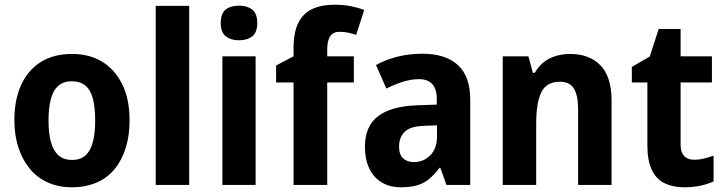

<svg xmlns="http://www.w3.org/2000/svg" viewBox="-20 -785 3076 815"><path d="M530 -274Q530 -210 514 -158Q498 -106 467 -68Q436 -30 390 -10Q344 10 285 10Q229 10 184 -10Q139 -30 107.5 -67.5Q76 -105 58.5 -157.5Q41 -210 41 -275Q41 -362 70 -425Q99 -488 153.5 -522Q208 -556 286 -556Q359 -556 413 -523.5Q467 -491 498.5 -428Q530 -365 530 -274ZM186 -273Q186 -218 196.5 -181Q207 -144 229 -125Q251 -106 286 -106Q321 -106 342.5 -125Q364 -144 374 -181.5Q384 -219 384 -274Q384 -330 374 -367Q364 -404 342 -422Q320 -440 285 -440Q233 -440 209.5 -398.5Q186 -357 186 -273Z M783 0H641V-760H783Z M1065 -546V0H924V-546ZM995 -761Q1029 -761 1050.5 -744.5Q1072 -728 1072 -687Q1072 -647 1050.5 -630.5Q1029 -614 995 -614Q961 -614 939 -630.5Q917 -647 917 -687Q917 -728 938 -744.5Q959 -761 995 -761Z M1482 -435H1369V0H1226V-435H1152V-507L1226 -546V-578Q1226 -648 1246.5 -688.5Q1267 -729 1306 -747Q1345 -765 1401 -765Q1439 -765 1470.5 -758.5Q1502 -752 1526 -743L1492 -637Q1477 -642 1459.5 -646Q1442 -650 1421 -650Q1394 -650 1381.5 -631Q1369 -612 1369 -577V-546H1482Z M1773 -557Q1871 -557 1923.5 -509Q1976 -461 1976 -363V0H1875L1849 -73H1846Q1825 -45 1802.5 -26Q1780 -7 1751 1.5Q1722 10 1682 10Q1635 10 1600.5 -10.5Q1566 -31 1547.5 -70Q1529 -109 1529 -162Q1529 -249 1584.5 -291.5Q1640 -334 1749 -338L1834 -341V-364Q1834 -407 1815 -428Q1796 -449 1759 -449Q1725 -449 1690.5 -438Q1656 -427 1620 -409L1576 -509Q1617 -532 1667.5 -544.5Q1718 -557 1773 -557ZM1784 -251Q1724 -250 1699 -226.5Q1674 -203 1674 -163Q1674 -129 1691 -113Q1708 -97 1737 -97Q1778 -97 1806.5 -126Q1835 -155 1835 -206V-253Z M2400 -556Q2482 -556 2529 -507.5Q2576 -459 2576 -358V0H2434V-321Q2434 -379 2416.5 -408.5Q2399 -438 2357 -438Q2300 -438 2278 -394Q2256 -350 2256 -259V0H2114V-546H2223L2242 -476H2250Q2266 -504 2288.5 -521.5Q2311 -539 2340 -547.5Q2369 -556 2400 -556Z M2926 -107Q2948 -107 2968 -112Q2988 -117 3009 -124V-15Q2986 -4 2954 3Q2922 10 2884 10Q2837 10 2801.5 -7Q2766 -24 2747 -63.5Q2728 -103 2728 -168V-435H2662V-501L2738 -545L2776 -662H2869V-546H3002V-435H2869V-170Q2869 -139 2884 -123Q2899 -107 2926 -107Z"/></svg>

Font: Noto Sans SemiCondensed
Style: Regular
Weight: 400
Width: 4
Version: Version 2.013